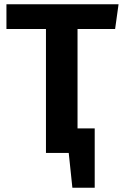

<svg xmlns="http://www.w3.org/2000/svg" viewBox="-20 -712 574 894"><path d="M516 -577H341V-114H421V162H317L300 0H194V-577H10V-692H532Z"/></svg>

Font: FiraGO SemiBold
Style: Regular
Weight: 600
Designer: bBox Type
Foundry: bBox Type GmbH
Version: Version 1.001;PS 001.001;hotconv 1.0.88;makeotf.lib2.5.64775